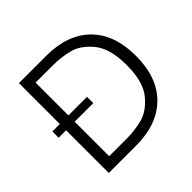

<svg xmlns="http://www.w3.org/2000/svg" viewBox="-171 -879 1059 1059"><g transform="rotate(-45 358.0 -349.5)"><path d="M50 -381H108V-700H321Q487 -700 579 -608.5Q671 -517 671 -350Q671 -182 578.5 -90.5Q486 1 320 1H108V-332H50ZM175 -63H312Q374 -63 434.5 -78.5Q495 -94 547 -157.5Q599 -221 599 -350Q599 -479 547 -542.5Q495 -606 434.5 -621.5Q374 -637 312 -637H175V-381H320V-332H175Z"/></g></svg>

Font: Lopes Sans Light
Style: Regular
Weight: 300
Designer: Gabriel Lam, Diego Maldonado
Foundry: TypeRant, Foresti Design
Version: Version 4.000